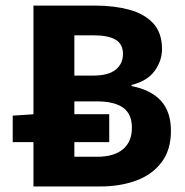

<svg xmlns="http://www.w3.org/2000/svg" viewBox="-20 -672 668 692"><path d="M100.6 0V-651.8H323.6Q391.2 -651.8 445.7 -637.1Q500.1 -622.4 532 -588.2Q563.9 -554 563.9 -494.9Q563.9 -453.7 537.8 -417Q511.6 -380.2 454.2 -365.8V-361.8Q524 -348.2 560.1 -308.7Q596.1 -269.2 596.1 -200.2Q596.1 -131.6 562.2 -87Q528.3 -42.4 470.8 -21.2Q413.2 0 342.3 0ZM248 -399.6H316.6Q370.4 -399.6 396.8 -420.8Q423.2 -442 423.2 -477.7Q423.2 -513.4 396.4 -529.1Q369.6 -544.7 317.9 -544.7H248ZM248 -107H330.3Q390.6 -107 423 -134Q455.4 -160.9 455.4 -211.6Q455.4 -261.7 423.2 -284.2Q391 -306.6 330.3 -306.6H248ZM25.8 -159.8V-255.2L102.2 -260.3H373.7V-159.8Z"/></svg>

Font: Source Sans Variable
Style: Regular
Weight: 200
Designer: Paul D. Hunt
Foundry: Adobe Systems Incorporated
Version: Version 3.006;hotconv 1.0.111;makeotfexe 2.5.65597